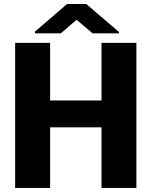

<svg xmlns="http://www.w3.org/2000/svg" viewBox="-20 -921 743 941"><path d="M225.6 -710.9V-428.7H477.5V-710.9H648.4V0H477.5V-296.9H225.6V0H54.2V-710.9ZM402.8 -901.4 563 -764.2V-757.8H433.6L355.5 -824.2L278.3 -757.8H151.4V-766.1L308.6 -901.4Z"/></svg>

Font: Vazirmatn RD UI Black
Style: Regular
Weight: 900
Designer: Saber Rastikerdar
Foundry: Saber Rastikerdar
Version: Version 33.003